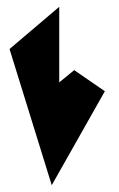

<svg xmlns="http://www.w3.org/2000/svg" viewBox="-20 -732 350 564"><path d="M8 -588 132 -188 288 -464 198 -526 154 -490V-712Z"/></svg>

Font: bitstorm
Style: maxcn
Weight: 400
Version: Version 0.2